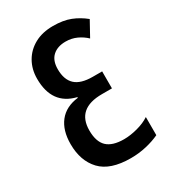

<svg xmlns="http://www.w3.org/2000/svg" viewBox="-180 -816 816 918"><g transform="rotate(-30 227.5 -357.0)"><path d="M260.7 -724.1Q316.9 -724.1 356.4 -708.5Q396 -692.9 430.2 -665L385.3 -583.5Q363.8 -604 336.2 -616.7Q308.6 -629.4 275.9 -629.4Q230.5 -629.4 204.1 -605.2Q177.7 -581.1 177.7 -533.2Q177.7 -475.6 208.3 -447Q238.8 -418.5 304.7 -418.5H356.4V-324.7H301.3Q162.1 -324.7 162.1 -204.1Q162.1 -142.1 192.1 -113.5Q222.2 -85 285.6 -85Q320.3 -85 360.4 -95.7Q400.4 -106.4 428.2 -125V-24.9Q395.5 -9.3 354.2 0.2Q313 9.8 268.6 9.8Q155.3 9.8 103.5 -45.2Q51.8 -100.1 51.8 -192.4Q51.8 -268.1 87.6 -313.5Q123.5 -358.9 192.4 -367.2V-371.1Q69.3 -400.4 69.3 -543Q69.3 -595.2 92.8 -636.2Q116.2 -677.2 159.2 -700.7Q202.1 -724.1 260.7 -724.1Z"/></g></svg>

Font: Open Sans Condensed SemiBold
Style: Regular
Weight: 600
Width: 3
Designer: Monotype Design Team
Foundry: Monotype Imaging Inc.
Version: Version 3.000; ttfautohint (v1.8.4)